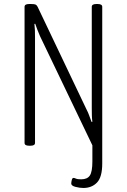

<svg xmlns="http://www.w3.org/2000/svg" viewBox="-20 -722 630 954"><path d="M394 212Q376 212 355 206.5Q334 201 334 190Q334 184 336.5 173Q339 162 345 162Q350 162 357.5 165.5Q365 169 383 169Q414 169 426.5 150Q439 131 439 80V0L179 -542Q165 -574 155 -604L151 -603Q153 -587 153.5 -571.5Q154 -556 154 -535V-12Q154 2 132 2H124Q102 2 102 -12V-688Q102 -702 124 -702H135Q152 -702 157.5 -699Q163 -696 167 -688L410 -178Q418 -163 423 -148.5Q428 -134 435 -116L439 -117Q437 -132 436.5 -147.5Q436 -163 436 -184V-688Q436 -702 458 -702H466Q488 -702 488 -688V90Q488 158 462 185Q436 212 394 212Z"/></svg>

Font: Asap Condensed ExtraLight
Style: Regular
Weight: 200
Width: 3
Designer: Pablo Cosgaya
Foundry: Omnibus-Type
Version: Version 3.001; ttfautohint (v1.8.4.7-5d5b)